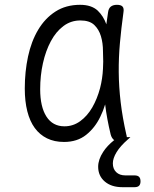

<svg xmlns="http://www.w3.org/2000/svg" viewBox="-20 -580 640 798"><path d="M539 149Q552 149 558 155Q564 161 564 173.5Q564 186 558 192Q552 198 539 198H489Q443 198 415.5 174.5Q388 151 388 113Q388 83 409 51Q425 26 455 2H454Q444 -6 440 -21Q424 -87 417 -146Q409 -119 397 -95Q375 -49 338 -19.5Q301 10 246 10Q206 10 175.5 -5Q145 -20 124.5 -48Q104 -76 93.5 -117.5Q83 -159 83 -212Q83 -282 96.5 -345Q110 -408 138.5 -456Q167 -504 210.5 -532Q254 -560 313 -560Q360 -560 386 -536Q410 -513 422 -479Q425 -503 429 -528Q431 -545 440.5 -552.5Q450 -560 466 -560Q483 -560 489.5 -552.5Q496 -545 493 -528Q484 -463 478.5 -402Q473 -341 473.5 -280Q474 -219 481.5 -155.5Q489 -92 505 -21Q507 -15 507 -10H522L511 0Q480 27 464.5 52.5Q449 78 449 99Q449 122 463 135.5Q477 149 501 149ZM248 -55Q284 -55 313.5 -76.5Q343 -98 363.5 -133.5Q384 -169 396 -214Q406 -253 408 -294Q408 -309 409 -324Q409 -345 408 -367Q408 -401 399.5 -429.5Q391 -458 371.5 -476.5Q352 -495 314 -495Q275 -495 244 -472Q213 -449 191.5 -409Q170 -369 158.5 -317.5Q147 -266 147 -209Q147 -136 173 -95.5Q199 -55 248 -55Z"/></svg>

Font: Maple Mono NL ExtraLight
Style: Regular
Weight: 275
Monospace: yes
Designer: subframe7536
Version: Version 7.000